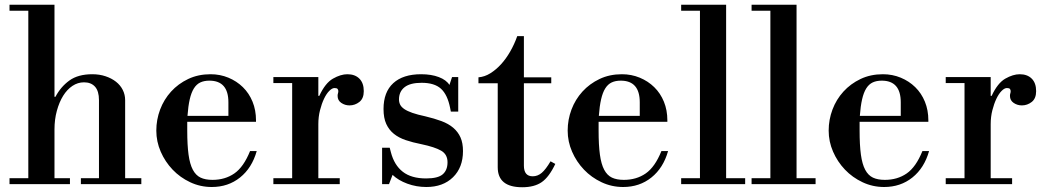

<svg xmlns="http://www.w3.org/2000/svg" viewBox="-20 -774 4399 807"><path d="M20 -754H209V-367H213Q235 -409 271.5 -435.5Q308 -462 368 -462Q398 -462 423.5 -453.5Q449 -445 467.5 -430.5Q486 -416 496 -396Q506 -376 506 -353V-25H574V0H320V-25H396V-353Q396 -391 379.5 -409.5Q363 -428 333 -428Q307 -428 284.5 -413Q262 -398 245.5 -371.5Q229 -345 219 -308.5Q209 -272 209 -230V-25H274V0H20V-25H99V-729H20Z M767 -262V-225Q767 -164 772.5 -124Q778 -84 790.5 -60.5Q803 -37 823 -27.5Q843 -18 873 -18Q926 -18 965 -45Q1004 -72 1031 -139H1059Q1039 -68 989 -28Q939 12 870 12Q822 12 779.5 -8Q737 -28 705.5 -61Q674 -94 655.5 -136.5Q637 -179 637 -225Q637 -271 653 -313.5Q669 -356 699 -389Q729 -422 771 -442Q813 -462 865 -462Q905 -462 940 -447.5Q975 -433 1001 -407.5Q1027 -382 1041.5 -346.5Q1056 -311 1056 -268V-262ZM940 -344Q940 -435 860 -435Q838 -435 822 -427.5Q806 -420 795 -402.5Q784 -385 777.5 -356.5Q771 -328 768 -287H940Z M1129 -450H1318V-371H1322Q1347 -425 1379.5 -443.5Q1412 -462 1440 -462Q1472 -462 1490.5 -443.5Q1509 -425 1509 -391Q1509 -360 1490.5 -345.5Q1472 -331 1449 -331Q1430 -331 1414.5 -341.5Q1399 -352 1399 -371Q1399 -377 1400.5 -381.5Q1402 -386 1402 -391Q1402 -396 1399 -400Q1396 -404 1386 -404Q1376 -404 1364 -392Q1352 -380 1342 -359Q1332 -338 1325 -310.5Q1318 -283 1318 -252V-25H1408V0H1129V-25H1208V-425H1129Z M1772 12Q1730 12 1692 -2Q1654 -16 1630 -39L1615 0H1586V-153H1618L1623 -134Q1637 -80 1673 -52Q1709 -24 1771 -24Q1821 -24 1841 -41.5Q1861 -59 1861 -92Q1861 -125 1834.5 -140.5Q1808 -156 1751 -168Q1715 -175 1685.5 -185Q1656 -195 1635.5 -211.5Q1615 -228 1603.5 -253Q1592 -278 1592 -316Q1592 -387 1633 -424.5Q1674 -462 1750 -462Q1793 -462 1824.5 -450Q1856 -438 1869 -417L1880 -450H1906V-305H1875L1872 -320Q1861 -376 1833.5 -401Q1806 -426 1752 -426Q1704 -426 1680.5 -407.5Q1657 -389 1657 -356Q1657 -344 1662 -334Q1667 -324 1679.5 -315.5Q1692 -307 1713.5 -299.5Q1735 -292 1768 -285Q1806 -276 1835.5 -265Q1865 -254 1885 -237Q1905 -220 1915.5 -196.5Q1926 -173 1926 -139Q1926 -70 1884 -29Q1842 12 1772 12Z M2175 13Q2072 13 2072 -71V-424H1991V-449Q2017 -451 2041 -466Q2065 -481 2086 -504Q2107 -527 2124.5 -557.5Q2142 -588 2154 -622H2182V-449H2297V-424H2182V-78Q2182 -33 2219 -33Q2240 -33 2257 -47.5Q2274 -62 2294 -96L2314 -85Q2288 -30 2257 -8.5Q2226 13 2175 13Z M2496 -262V-225Q2496 -164 2501.5 -124Q2507 -84 2519.5 -60.5Q2532 -37 2552 -27.5Q2572 -18 2602 -18Q2655 -18 2694 -45Q2733 -72 2760 -139H2788Q2768 -68 2718 -28Q2668 12 2599 12Q2551 12 2508.5 -8Q2466 -28 2434.5 -61Q2403 -94 2384.5 -136.5Q2366 -179 2366 -225Q2366 -271 2382 -313.5Q2398 -356 2428 -389Q2458 -422 2500 -442Q2542 -462 2594 -462Q2634 -462 2669 -447.5Q2704 -433 2730 -407.5Q2756 -382 2770.5 -346.5Q2785 -311 2785 -268V-262ZM2669 -344Q2669 -435 2589 -435Q2567 -435 2551 -427.5Q2535 -420 2524 -402.5Q2513 -385 2506.5 -356.5Q2500 -328 2497 -287H2669Z M2843 -754H3032V-25H3112V0H2843V-25H2922V-729H2843Z M3139 -754H3328V-25H3408V0H3139V-25H3218V-729H3139Z M3593 -262V-225Q3593 -164 3598.5 -124Q3604 -84 3616.5 -60.5Q3629 -37 3649 -27.5Q3669 -18 3699 -18Q3752 -18 3791 -45Q3830 -72 3857 -139H3885Q3865 -68 3815 -28Q3765 12 3696 12Q3648 12 3605.5 -8Q3563 -28 3531.5 -61Q3500 -94 3481.5 -136.5Q3463 -179 3463 -225Q3463 -271 3479 -313.5Q3495 -356 3525 -389Q3555 -422 3597 -442Q3639 -462 3691 -462Q3731 -462 3766 -447.5Q3801 -433 3827 -407.5Q3853 -382 3867.5 -346.5Q3882 -311 3882 -268V-262ZM3766 -344Q3766 -435 3686 -435Q3664 -435 3648 -427.5Q3632 -420 3621 -402.5Q3610 -385 3603.5 -356.5Q3597 -328 3594 -287H3766Z M3955 -450H4144V-371H4148Q4173 -425 4205.5 -443.5Q4238 -462 4266 -462Q4298 -462 4316.5 -443.5Q4335 -425 4335 -391Q4335 -360 4316.5 -345.5Q4298 -331 4275 -331Q4256 -331 4240.5 -341.5Q4225 -352 4225 -371Q4225 -377 4226.5 -381.5Q4228 -386 4228 -391Q4228 -396 4225 -400Q4222 -404 4212 -404Q4202 -404 4190 -392Q4178 -380 4168 -359Q4158 -338 4151 -310.5Q4144 -283 4144 -252V-25H4234V0H3955V-25H4034V-425H3955Z"/></svg>

Font: Libre Bodoni
Style: Regular
Weight: 400
Designer: Pablo Impallari, Rodrigo Fuenzalida
Foundry: Pablo Impallari, Rodrigo Fuenzalida
Version: Version 1.001; ttfautohint (v1.5.65-e2d9)